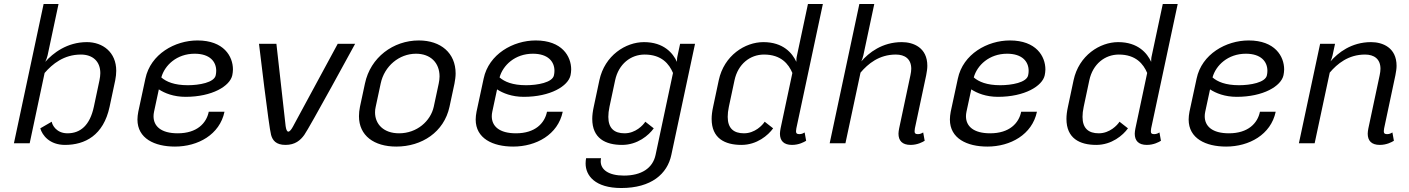

<svg xmlns="http://www.w3.org/2000/svg" viewBox="-20 -720 7082 965"><path d="M129.2 0 204.2 -353.3C243.3 -398.3 300.8 -445.8 386.7 -445.8C445.8 -445.8 484.2 -411.7 484.2 -352.5C484.2 -341.7 482.5 -329.2 480 -316.7L451.7 -183.3C431.7 -90 384.2 -50 319.2 -50C264.2 -50 242.5 -90.8 240 -108.3L182.5 -75C192.5 -40 229.2 8.3 306.7 8.3C406.7 8.3 500 -39.2 530.8 -183.3L559.2 -316.7C562.5 -333.3 564.2 -350 564.2 -364.2C564.2 -458.3 495.8 -508.3 416.7 -508.3C316.7 -508.3 245.8 -452.5 207.5 -409.2C212.5 -418.3 215.8 -429.2 219.2 -441.7L274.2 -700H199.2L50 0Z M790.8 -330.8C807.5 -391.7 868.3 -450 958.3 -450C1035 -450 1066.7 -410 1066.7 -364.2C1066.7 -356.7 1065.8 -349.2 1064.2 -341.7C1056.7 -305 980.8 -291.7 924.2 -291.7C855.8 -291.7 815.8 -309.2 790.8 -330.8ZM972.5 -516.7C859.2 -516.7 736.7 -448.3 710.8 -325L675 -158.3C672.5 -144.2 670.8 -131.7 670.8 -119.2C670.8 -24.2 756.7 16.7 859.2 16.7C975 16.7 1084.2 -43.3 1108.3 -158.3H1029.2C1017.5 -100.8 970 -50 873.3 -50C789.2 -50 751.7 -85.8 751.7 -135.8C751.7 -142.5 752.5 -150.8 754.2 -158.3L778.3 -270.8C807.5 -251.7 852.5 -233.3 912.5 -233.3C1046.7 -233.3 1135.8 -287.5 1147.5 -341.7C1149.2 -350.8 1150.8 -360.8 1150.8 -370.8C1150.8 -436.7 1105 -516.7 972.5 -516.7Z M1281.7 -500C1281.7 -500 1331.7 -77.5 1342.5 -41.7C1350 -15 1366.7 8.3 1415 8.3C1463.3 8.3 1490 -15 1509.2 -41.7C1535 -77.5 1765 -500 1765 -500H1677.5L1456.7 -91.7C1456.7 -91.7 1440.8 -58.3 1429.2 -58.3C1417.5 -58.3 1415 -91.7 1415 -91.7L1369.2 -500Z M2070.8 -450C2143.3 -450 2189.2 -405 2189.2 -335.8C2189.2 -324.2 2187.5 -312.5 2185 -300L2160 -183.3C2144.2 -111.7 2075.8 -50 1985.8 -50C1908.3 -50 1865 -95.8 1865 -155C1865 -164.2 1865.8 -173.3 1868.3 -183.3L1893.3 -300C1911.7 -388.3 1986.7 -450 2070.8 -450ZM2085 -516.7C1956.7 -516.7 1841.7 -431.7 1814.2 -300L1789.2 -183.3C1785.8 -166.7 1784.2 -150.8 1784.2 -135.8C1784.2 -38.3 1860 16.7 1971.7 16.7C2100 16.7 2211.7 -55.8 2239.2 -183.3L2264.2 -300C2267.5 -317.5 2270 -335 2270 -350.8C2270 -453.3 2195.8 -516.7 2085 -516.7Z M2490.8 -330.8C2507.5 -391.7 2568.3 -450 2658.3 -450C2735 -450 2766.7 -410 2766.7 -364.2C2766.7 -356.7 2765.8 -349.2 2764.2 -341.7C2756.7 -305 2680.8 -291.7 2624.2 -291.7C2555.8 -291.7 2515.8 -309.2 2490.8 -330.8ZM2672.5 -516.7C2559.2 -516.7 2436.7 -448.3 2410.8 -325L2375 -158.3C2372.5 -144.2 2370.8 -131.7 2370.8 -119.2C2370.8 -24.2 2456.7 16.7 2559.2 16.7C2675 16.7 2784.2 -43.3 2808.3 -158.3H2729.2C2717.5 -100.8 2670 -50 2573.3 -50C2489.2 -50 2451.7 -85.8 2451.7 -135.8C2451.7 -142.5 2452.5 -150.8 2454.2 -158.3L2478.3 -270.8C2507.5 -251.7 2552.5 -233.3 2612.5 -233.3C2746.7 -233.3 2835.8 -287.5 2847.5 -341.7C2849.2 -350.8 2850.8 -360.8 2850.8 -370.8C2850.8 -436.7 2805 -516.7 2672.5 -516.7Z M3071.7 -316.7C3089.2 -398.3 3150 -445.8 3220 -445.8C3305.8 -445.8 3343.3 -398.3 3362.5 -353.3L3275 58.3C3260.8 125.8 3203.3 162.5 3115.8 162.5C3038.3 162.5 2999.2 132.5 2999.2 90.8C2999.2 85.8 3000 80.8 3000.8 75H2925.8C2924.2 83.3 2923.3 92.5 2923.3 101.7C2923.3 162.5 2970.8 225 3102.5 225C3253.3 225 3334.2 154.2 3354.2 58.3L3473.3 -500H3398.3L3385.8 -441.7C3382.5 -429.2 3382.5 -418.3 3382.5 -409.2C3362.5 -452.5 3316.7 -508.3 3216.7 -508.3C3125 -508.3 3019.2 -441.7 2992.5 -316.7L2964.2 -183.3C2959.2 -160.8 2956.7 -140 2956.7 -122.5C2956.7 -25 3022.5 8.3 3106.7 8.3C3184.2 8.3 3240.8 -40 3265.8 -75L3223.3 -108.3C3212.5 -90.8 3174.2 -50 3119.2 -50C3067.5 -50 3037.5 -75 3037.5 -132.5C3037.5 -147.5 3039.2 -164.2 3043.3 -183.3Z M4040.8 -700 3985.8 -441.7C3982.5 -429.2 3982.5 -418.3 3982.5 -409.2C3962.5 -452.5 3916.7 -508.3 3816.7 -508.3C3725 -508.3 3619.2 -441.7 3592.5 -316.7L3564.2 -183.3C3559.2 -160.8 3556.7 -140 3556.7 -122.5C3556.7 -25 3622.5 8.3 3706.7 8.3C3784.2 8.3 3840.8 -40 3865.8 -75L3823.3 -108.3C3812.5 -90.8 3774.2 -50 3719.2 -50C3667.5 -50 3637.5 -75 3637.5 -132.5C3637.5 -147.5 3639.2 -164.2 3643.3 -183.3L3671.7 -316.7C3689.2 -398.3 3750 -445.8 3820 -445.8C3905.8 -445.8 3943.3 -398.3 3962.5 -353.3L3903.3 -75C3901.7 -65 3900 -56.7 3900 -48.3C3900 -12.5 3919.2 8.3 3960.8 8.3C3995 8.3 4020.8 -5.8 4031.7 -12.5L4024.2 -54.2C4018.3 -50.8 4010 -45.8 3997.5 -45.8C3985 -45.8 3980.8 -50 3980.8 -60.8C3980.8 -65 3981.7 -69.2 3982.5 -75L4115.8 -700Z M4627.5 -12.5 4620 -54.2C4614.2 -50.8 4605.8 -45.8 4593.3 -45.8C4580.8 -45.8 4576.7 -50 4576.7 -60.8C4576.7 -65 4577.5 -69.2 4578.3 -75L4635 -341.7C4638.3 -359.2 4640.8 -375 4640.8 -389.2C4640.8 -480.8 4570.8 -508.3 4512.5 -508.3C4413.3 -508.3 4345.8 -454.2 4309.2 -411.7C4312.5 -420 4316.7 -430 4319.2 -441.7L4374.2 -700H4299.2L4150 0H4229.2L4305 -355C4342.5 -399.2 4398.3 -445.8 4482.5 -445.8C4527.5 -445.8 4560 -424.2 4560 -374.2C4560 -365 4558.3 -353.3 4555.8 -341.7L4499.2 -75C4497.5 -65 4495.8 -56.7 4495.8 -48.3C4495.8 -12.5 4515 8.3 4556.7 8.3C4590.8 8.3 4616.7 -5.8 4627.5 -12.5Z M4874.2 -330.8C4890.8 -391.7 4951.7 -450 5041.7 -450C5118.3 -450 5150 -410 5150 -364.2C5150 -356.7 5149.2 -349.2 5147.5 -341.7C5140 -305 5064.2 -291.7 5007.5 -291.7C4939.2 -291.7 4899.2 -309.2 4874.2 -330.8ZM5055.8 -516.7C4942.5 -516.7 4820 -448.3 4794.2 -325L4758.3 -158.3C4755.8 -144.2 4754.2 -131.7 4754.2 -119.2C4754.2 -24.2 4840 16.7 4942.5 16.7C5058.3 16.7 5167.5 -43.3 5191.7 -158.3H5112.5C5100.8 -100.8 5053.3 -50 4956.7 -50C4872.5 -50 4835 -85.8 4835 -135.8C4835 -142.5 4835.8 -150.8 4837.5 -158.3L4861.7 -270.8C4890.8 -251.7 4935.8 -233.3 4995.8 -233.3C5130 -233.3 5219.2 -287.5 5230.8 -341.7C5232.5 -350.8 5234.2 -360.8 5234.2 -370.8C5234.2 -436.7 5188.3 -516.7 5055.8 -516.7Z M5824.2 -700 5769.2 -441.7C5765.8 -429.2 5765.8 -418.3 5765.8 -409.2C5745.8 -452.5 5700 -508.3 5600 -508.3C5508.3 -508.3 5402.5 -441.7 5375.8 -316.7L5347.5 -183.3C5342.5 -160.8 5340 -140 5340 -122.5C5340 -25 5405.8 8.3 5490 8.3C5567.5 8.3 5624.2 -40 5649.2 -75L5606.7 -108.3C5595.8 -90.8 5557.5 -50 5502.5 -50C5450.8 -50 5420.8 -75 5420.8 -132.5C5420.8 -147.5 5422.5 -164.2 5426.7 -183.3L5455 -316.7C5472.5 -398.3 5533.3 -445.8 5603.3 -445.8C5689.2 -445.8 5726.7 -398.3 5745.8 -353.3L5686.7 -75C5685 -65 5683.3 -56.7 5683.3 -48.3C5683.3 -12.5 5702.5 8.3 5744.2 8.3C5778.3 8.3 5804.2 -5.8 5815 -12.5L5807.5 -54.2C5801.7 -50.8 5793.3 -45.8 5780.8 -45.8C5768.3 -45.8 5764.2 -50 5764.2 -60.8C5764.2 -65 5765 -69.2 5765.8 -75L5899.2 -700Z M6074.2 -330.8C6090.8 -391.7 6151.7 -450 6241.7 -450C6318.3 -450 6350 -410 6350 -364.2C6350 -356.7 6349.2 -349.2 6347.5 -341.7C6340 -305 6264.2 -291.7 6207.5 -291.7C6139.2 -291.7 6099.2 -309.2 6074.2 -330.8ZM6255.8 -516.7C6142.5 -516.7 6020 -448.3 5994.2 -325L5958.3 -158.3C5955.8 -144.2 5954.2 -131.7 5954.2 -119.2C5954.2 -24.2 6040 16.7 6142.5 16.7C6258.3 16.7 6367.5 -43.3 6391.7 -158.3H6312.5C6300.8 -100.8 6253.3 -50 6156.7 -50C6072.5 -50 6035 -85.8 6035 -135.8C6035 -142.5 6035.8 -150.8 6037.5 -158.3L6061.7 -270.8C6090.8 -251.7 6135.8 -233.3 6195.8 -233.3C6330 -233.3 6419.2 -287.5 6430.8 -341.7C6432.5 -350.8 6434.2 -360.8 6434.2 -370.8C6434.2 -436.7 6388.3 -516.7 6255.8 -516.7Z M6985.8 -12.5 6978.3 -54.2C6972.5 -50.8 6964.2 -45.8 6951.7 -45.8C6939.2 -45.8 6935 -50 6935 -60.8C6935 -65 6935.8 -69.2 6936.7 -75L6993.3 -341.7C6996.7 -359.2 6999.2 -375 6999.2 -389.2C6999.2 -480.8 6929.2 -508.3 6870.8 -508.3C6771.7 -508.3 6704.2 -454.2 6667.5 -411.7C6670.8 -420 6675 -430 6677.5 -441.7L6690 -500H6615L6508.3 0H6587.5L6663.3 -355C6700.8 -399.2 6756.7 -445.8 6840.8 -445.8C6885.8 -445.8 6918.3 -424.2 6918.3 -374.2C6918.3 -365 6916.7 -353.3 6914.2 -341.7L6857.5 -75C6855.8 -65 6854.2 -56.7 6854.2 -48.3C6854.2 -12.5 6873.3 8.3 6915 8.3C6949.2 8.3 6975 -5.8 6985.8 -12.5Z"/></svg>

Font: BoonHome
Style: Book Oblique
Weight: 400
Italic angle: -12°
Designer: Sungsit Sawaiwan
Foundry: Sungsit Sawaiwan
Version: Version 0.2